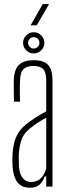

<svg xmlns="http://www.w3.org/2000/svg" viewBox="-20 -894 328 920"><path d="M123.5 5.5Q83 5.5 63.2 -21Q43.5 -47.5 40.5 -94Q40 -108.5 39.5 -121.5Q39 -134.5 39.5 -148Q41 -180.5 47.8 -208.8Q54.5 -237 70.8 -261.5Q87 -286 117.5 -308Q136 -321.5 157.8 -335.2Q179.5 -349 201.5 -360.5V-509Q201.5 -546 187.5 -562Q173.5 -578 139.5 -578Q110 -578 93.8 -563.8Q77.5 -549.5 76 -509Q75.5 -495.5 75.2 -478.2Q75 -461 75.2 -442.5Q75.5 -424 76 -407H47Q46.5 -432 46 -459.2Q45.5 -486.5 46 -508Q47 -542.5 57.2 -564Q67.5 -585.5 88.2 -595.5Q109 -605.5 141.5 -605.5Q175 -605.5 194.8 -595Q214.5 -584.5 223 -562.8Q231.5 -541 231.5 -506V0H201.5V-48.5H194Q186 -24.5 169.8 -9.5Q153.5 5.5 123.5 5.5ZM128 -22Q156 -22 174 -38.2Q192 -54.5 201.5 -87V-329.5Q184.5 -321 166 -309.5Q147.5 -298 120.5 -276Q90.5 -251 81 -218.8Q71.5 -186.5 70 -148Q70 -139.5 70.2 -124.8Q70.5 -110 71 -95Q73.5 -60 88.8 -41Q104 -22 128 -22ZM141.5 -638Q121 -638 105.8 -652.8Q90.5 -667.5 90.5 -688.5Q90.5 -709.5 105.8 -724.5Q121 -739.5 141.5 -739.5Q162.5 -739.5 177.5 -724.5Q192.5 -709.5 192.5 -688.5Q192.5 -667.5 177.5 -652.8Q162.5 -638 141.5 -638ZM141.5 -661.5Q153 -661.5 161 -669.5Q169 -677.5 169 -688.5Q169 -700 161 -708Q153 -716 141.5 -716Q130.5 -716 122.5 -708Q114.5 -700 114.5 -688.5Q114.5 -677.5 122.5 -669.5Q130.5 -661.5 141.5 -661.5ZM126.5 -772.5 185 -874.5H215L156 -772.5Z"/></svg>

Font: Big Shoulders Display ExtraLight
Style: Regular
Weight: 250
Designer: Patric King
Foundry: XO Type Co
Version: Version 2.002